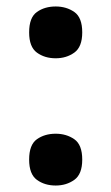

<svg xmlns="http://www.w3.org/2000/svg" viewBox="-20 -565 344 593"><path d="M152 -385Q118 -385 94 -402.5Q70 -420 70 -465Q70 -511 94 -528Q118 -545 152 -545Q185 -545 209.5 -528Q234 -511 234 -465Q234 -420 209.5 -402.5Q185 -385 152 -385ZM152 8Q118 8 94 -9.5Q70 -27 70 -72Q70 -118 94 -135Q118 -152 152 -152Q185 -152 209.5 -135Q234 -118 234 -72Q234 -27 209.5 -9.5Q185 8 152 8Z"/></svg>

Font: Noto Serif
Style: Bold
Weight: 700
Designer: Monotype Design Team
Foundry: Monotype Imaging Inc.
Version: Version 2.014